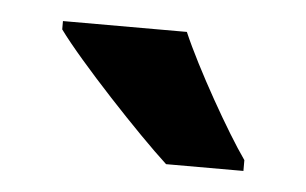

<svg xmlns="http://www.w3.org/2000/svg" viewBox="-28 -801 367 230"><g transform="rotate(5 155.5 -686.0)"><path d="M189 -766H40V-756C66 -720 143 -638 178 -606H271V-619C249 -650 207 -724 189 -766Z"/></g></svg>

Font: Noto Sans Devanagari ExtraCondensed
Style: Bold
Weight: 700
Width: 2
Designer: Jelle Bosma - Monotype Design Team
Foundry: Monotype Imaging Inc.
Version: Version 2.004